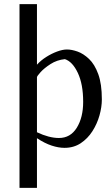

<svg xmlns="http://www.w3.org/2000/svg" viewBox="-20 -703 540 935"><path d="M75 212V-683H160V-388Q179 -409 205 -425.5Q231 -442 258 -452Q285 -462 306 -462Q329 -462 357.5 -452Q386 -442 413.5 -416Q441 -390 458.5 -342Q476 -294 476 -219Q476 -182 464.5 -141Q453 -100 430 -64Q407 -28 373 -5.5Q339 17 294 17Q265 17 231.5 6Q198 -5 160 -30V212ZM267 -31Q323 -31 354 -81Q385 -131 385 -207Q385 -293 359 -348Q333 -403 296 -415Q257 -411 226 -391Q195 -371 177.5 -351.5Q160 -332 160 -327V-59Q219 -31 267 -31Z"/></svg>

Font: Belleza
Style: Regular
Weight: 400
Designer: Eduardo Rodriguez Tunni
Foundry: Eduardo Rodriguez Tunni
Version: Version 1.003; ttfautohint (v1.8.4.7-5d5b)